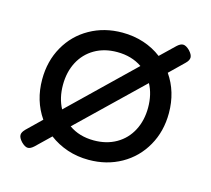

<svg xmlns="http://www.w3.org/2000/svg" viewBox="-79 -571 758 689"><g transform="rotate(15 300.0 -226.0)"><path d="M558.6 -438.5Q558.6 -427.7 546.4 -416L493.7 -364.7Q535.2 -304.7 535.2 -225.6Q535.2 -157.7 504.6 -103.8Q474.1 -49.8 420.4 -19.5Q366.7 10.7 299.8 10.7Q257.8 10.7 220.7 -1.7Q183.6 -14.2 153.3 -37.1L100.1 14.2Q87.9 25.4 78.1 25.4Q67.4 25.4 53.7 11.7Q41 -2 41 -12.7Q41 -22.9 52.7 -34.7L106 -86.4Q64.5 -146.5 64.5 -225.6Q64.5 -293.5 95 -347.4Q125.5 -401.4 179.2 -431.6Q232.9 -461.9 299.8 -461.9Q341.8 -461.9 379.2 -449.7Q416.5 -437.5 446.3 -414.6L499 -465.3Q511.2 -476.6 521 -476.6Q532.2 -476.6 545.9 -462.9Q558.6 -449.2 558.6 -438.5ZM161.6 -139.6 392.6 -362.8Q353.5 -389.6 299.8 -389.6Q252.4 -389.6 216.6 -368.9Q180.7 -348.1 161.1 -310.8Q141.6 -273.4 141.6 -225.6Q141.6 -176.8 161.6 -139.6ZM438 -311.5 207 -88.9Q245.6 -61.5 299.8 -61.5Q347.2 -61.5 383.1 -82.3Q418.9 -103 438.5 -140.4Q458 -177.7 458 -225.6Q458 -274.4 438 -311.5Z"/></g></svg>

Font: Courier Prime
Style: Regular
Weight: 400
Designer: Alan Dague-Greene, Quote-Unquote Apps
Foundry: Quote-Unquote Apps
Version: Version 3.018